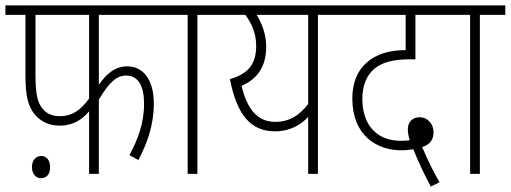

<svg xmlns="http://www.w3.org/2000/svg" viewBox="-20 -642 1886 709"><path d="M345 -587H605V-622H0V-587H74V-364C74 -287 84 -250 107 -221C129 -194 160 -178 201 -178C250 -178 284 -201 309 -231V0H345V-274C383 -339 412 -363 445 -363C490 -363 512 -326 512 -258C512 -186 488 -125 458 -69L491 -51C524 -114 548 -181 548 -259C548 -353 505 -397 450 -397C406 -397 375 -372 345 -329ZM111 -587H309V-278C276 -233 245 -213 201 -213C172 -213 151 -223 137 -241C119 -263 111 -293 111 -366ZM98 -25C98 2 114 16 131 16C151 16 165 3 165 -25C165 -50 152 -66 132 -66C113 -66 98 -51 98 -25Z M709 -587H803V-622H592V-587H673V0H709Z M1249 -622H790V-587H886C909 -556 926 -519 926 -473C926 -406 897 -369 829 -350C855 -217 906 -157 996 -157C1052 -157 1091 -182 1118 -210V0H1154V-587H1249ZM872 -325C927 -349 963 -392 963 -470C963 -515 947 -556 928 -587H1118V-258C1086 -216 1048 -192 997 -192C928 -192 892 -242 872 -325Z M1571 47 1603 31C1579 -10 1556 -58 1539 -99C1565 -107 1581 -124 1581 -153C1581 -184 1560 -209 1529 -209C1503 -209 1486 -191 1486 -165C1486 -151 1489 -137 1493 -124C1482 -123 1471 -122 1461 -122C1369 -122 1318 -183 1318 -277C1318 -326 1334 -363 1361 -387C1391 -412 1431 -423 1495 -423H1514V-587H1648V-622H1236V-587H1478V-457C1418 -457 1367 -442 1332 -409C1300 -380 1281 -337 1281 -278C1281 -140 1374 -87 1461 -87C1480 -87 1494 -89 1506 -91C1521 -54 1549 8 1571 47Z M1752 -587H1846V-622H1635V-587H1716V0H1752Z"/></svg>

Font: Noto Sans Devanagari UI Condensed ExtraLight
Style: Regular
Weight: 200
Width: 3
Designer: Jelle Bosma - Monotype Design Team
Foundry: Monotype Imaging Inc.
Version: Version 2.004